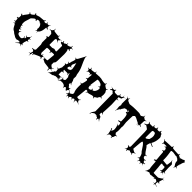

<svg xmlns="http://www.w3.org/2000/svg" viewBox="347 -2658 4559 4559"><g transform="rotate(45 2626.5 -379.0)"><path d="M567.9 -229 581.5 -230 582.5 -219.2Q557.6 -216.8 552.2 -212.9Q546.9 -209 546.9 -199.2V-179.2Q546.9 -171.9 548.3 -168.5Q551.8 -160.2 582.5 -153.8L580.6 -143.1Q564.9 -147 558.6 -147Q552.2 -147 550 -146.5Q547.9 -146 546.4 -145.8Q544.9 -145.5 543.5 -143.8Q542 -142.1 541.3 -141.6Q540.5 -141.1 539.3 -138.7Q538.1 -136.2 538.1 -136Q538.1 -135.7 535.4 -127.9Q532.7 -120.1 527.8 -105.5L519.5 -81.1Q516.6 -71.8 516.6 -70.8L511.7 -21Q511.7 -12.7 545.4 -6.8L544.4 1Q526.9 -2 520.3 -2Q513.7 -2 511 -0.5Q508.3 1 507.8 2Q505.9 4.4 505.9 13.4Q505.9 22.5 527.8 48.8L522.5 53.2Q499 22.9 487.8 22.9H461.4Q446.3 22.9 381.8 85L376.5 80.1Q437.5 16.6 438.5 4.9V2Q437 -8.8 423.8 -8.8L402.8 -7.8Q388.7 -7.8 384 -8.3Q379.4 -8.8 377.4 -7.8L350.6 4.9Q348.6 5.9 341.3 5.9Q334 5.9 321.5 0.7Q309.1 -4.4 305.7 -7.8L285.6 -18.1Q288.1 -12.7 306.6 12.2L301.8 15.1Q277.8 -15.6 257.1 -24.2Q236.3 -32.7 207.3 -52.2Q178.2 -71.8 166.5 -85.9L161.6 -88.9Q132.3 -101.1 114.7 -122.1Q97.2 -143.1 81.1 -175.5Q64.9 -208 56.6 -220Q48.3 -231.9 37.6 -231.9Q26.9 -231.9 7.8 -225.1L4.4 -231.9L38.6 -249Q32.7 -273.9 15.6 -273.9Q6.8 -273.9 -15.1 -265.1L-18.6 -272.9Q4.4 -282.2 10 -287.1Q15.6 -292 15.6 -299.8L11.7 -348.1Q11.2 -356.4 9.8 -360.4Q5.4 -369.1 -26.4 -371.1L-25.4 -386.2H-14.2Q18.6 -386.2 18.6 -428.2L17.6 -453.1L19.5 -471.2Q19.5 -476.1 -6.3 -504.9L4.4 -520Q28.8 -497.1 33.4 -497.6Q38.1 -498 43.5 -506.8Q53.2 -530.8 85 -569.1Q116.7 -607.4 126.5 -628.9Q129.4 -633.3 129.4 -640.9Q129.4 -648.4 107.4 -671.9L115.7 -680.2Q137.2 -657.2 152.8 -657.2Q168.5 -657.2 201.7 -683.3Q234.9 -709.5 234.9 -720.7Q234.9 -731.9 222.7 -752.9L237.8 -762.2Q253.4 -735.8 267.6 -735.8Q272 -735.8 310.5 -750Q349.1 -764.2 372.6 -764.2L477.5 -773.9Q486.8 -774.9 493.4 -781.5Q500 -788.1 509.8 -811L518.6 -807.1Q506.8 -780.3 506.8 -773.4Q506.8 -766.6 508.8 -763.2Q511.2 -758.3 518.6 -756.8L537.6 -752.9Q540.5 -752 546.1 -752Q551.8 -752 556.6 -756.8L552.7 -766.1Q553.7 -762.2 558.6 -757.8Q566.4 -764.6 578.6 -779.8L579.6 -778.8L567.9 -798.8L574.7 -804.2Q589.8 -783.2 597.4 -777.6Q605 -772 614.7 -772H636.7Q646.5 -772 655.5 -777.1Q664.6 -782.2 682.6 -799.8L687.5 -794.9Q669.9 -776.4 664.8 -767.6Q659.7 -758.8 659.7 -749V-720.2Q659.7 -715.3 698.7 -688L689.5 -672.9Q654.8 -692.9 651.9 -692.9Q641.6 -692.9 641.6 -682.1Q634.8 -573.7 603.5 -525.4Q588.9 -502.9 575.7 -493.9Q562.5 -484.9 562.5 -478.3Q562.5 -471.7 568.8 -446.8L562.5 -444.8Q556.2 -477.1 553.5 -480.2Q550.8 -483.4 547.9 -483.9H544.4L541.5 -484.9Q539.6 -484.9 517.6 -458L510.7 -465.8Q528.8 -491.2 528.8 -493.2L527.8 -498L517.6 -517.1Q514.6 -522 514.6 -524.9L520.5 -553.2Q520.5 -594.2 500.5 -627.7Q480.5 -661.1 445.8 -675.8Q449.7 -666.5 462.4 -640.1L460.4 -639.2Q444.3 -671.4 440.7 -674.1Q437 -676.8 434.3 -678.2Q431.6 -679.7 429.7 -682.1Q412.6 -687 399.7 -687Q386.7 -687 371.1 -679.9Q355.5 -672.9 355.5 -662.8Q355.5 -652.8 365.7 -632.8L352.5 -626Q337.9 -654.8 322.5 -654.8Q307.1 -654.8 291 -644.3Q274.9 -633.8 254.2 -613Q233.4 -592.3 228.5 -588.6Q223.6 -585 221.7 -575.2Q214.4 -537.6 208.5 -527.3Q202.6 -517.1 201.9 -507.3Q201.2 -497.6 191.4 -472.7Q176.8 -437 176.8 -390.9Q176.8 -344.7 183.1 -337.6Q189.5 -330.6 209.5 -329.1L207.5 -313H187.5Q187.5 -294.9 195.8 -284.9Q204.1 -274.9 210.7 -274.9Q217.3 -274.9 235.8 -279.8L236.8 -275.9Q203.6 -267.1 203.6 -261.2L207.5 -250Q210.4 -240.2 221.7 -240.2Q232.9 -240.2 249.5 -246.1L252.4 -234.9Q219.7 -224.1 219.7 -212.9Q219.7 -209 220.7 -207L221.7 -199.2L224.6 -192.9L235.8 -182.1Q236.8 -181.2 238 -180.2Q239.3 -179.2 239.7 -178.7Q240.2 -178.2 245.1 -178.2Q257.8 -178.2 283.7 -209L290.5 -204.1Q266.6 -176.8 266.6 -161.1Q266.6 -90.8 388.7 -90.8Q393.6 -90.8 395.5 -92.8L414.6 -106L432.6 -133.8Q434.6 -140.6 434.6 -147.5Q434.6 -154.3 417.5 -180.2L424.8 -185.1Q444.8 -151.9 456.5 -151.9Q472.7 -151.9 472.7 -189Q472.7 -201.2 439.5 -216.8L444.8 -226.1Q466.8 -213.9 475.6 -213.9Q484.4 -213.9 489.7 -220.2L524.4 -253.9Q537.1 -266.6 550.8 -305.2L554.7 -303.2Q542.5 -268.6 542.5 -259.3Q542.5 -250 543.5 -247.1V-245.1Q543.9 -238.8 544.9 -236.3Q547.4 -229 567.9 -229ZM569.8 -748Q573.7 -746.1 576.7 -746.1Q585.4 -746.1 585.4 -759.8Q585.4 -762.2 583.5 -770Q573.2 -758.8 569.8 -748ZM552.7 -766.1Q550.8 -770 550.8 -771ZM511.7 -759.8 510.7 -761.2V-762.2Z M1257.8 -752Q1266.6 -756.3 1266.6 -778.8V-798.8H1274.9Q1275.9 -784.7 1276.9 -777.3Q1277.8 -770 1278.1 -767.6Q1278.3 -765.1 1279.8 -762.5Q1281.2 -759.8 1281.5 -758.8Q1281.7 -757.8 1284.4 -756.6Q1287.1 -755.4 1287.8 -755.1Q1288.6 -754.9 1292.5 -754.2Q1296.4 -753.4 1297.6 -752.7Q1298.8 -752 1306.6 -752.4Q1314.5 -752.9 1340.3 -762.7Q1366.2 -772.5 1377 -779.5Q1387.7 -786.6 1390.6 -795.4Q1393.6 -804.2 1396.5 -832L1403.8 -831.1Q1401.9 -815.9 1401.9 -800.5Q1401.9 -785.2 1406.5 -779.5Q1411.1 -773.9 1422.9 -773.9Q1434.6 -773.9 1456.5 -776.9L1458.5 -769Q1431.6 -765.6 1423.1 -762Q1414.6 -758.3 1410.6 -751L1403.8 -733.9Q1401.9 -728 1401.9 -725.1Q1401.9 -711.9 1427.7 -690.9L1419.9 -681.2Q1393.1 -703.1 1385.5 -703.1Q1377.9 -703.1 1368.7 -694.8Q1362.8 -692.4 1362.8 -688.7Q1362.8 -685.1 1372.8 -673.1Q1382.8 -661.1 1388.2 -620.1Q1393.6 -579.1 1393.6 -549.8L1388.7 -326.2Q1387.7 -317.9 1386.7 -304Q1385.7 -290 1384.8 -283.9Q1383.8 -277.8 1380.9 -268.6Q1376.5 -252.9 1365 -244.6Q1353.5 -236.3 1353.5 -229V-158.2Q1353.5 -153.8 1376 -134.5Q1398.4 -115.2 1400.9 -115.2L1415.5 -111.8Q1424.8 -111.8 1458.5 -133.8L1461.9 -127.9Q1439 -113.3 1432.1 -106.7Q1425.3 -100.1 1423.8 -92.8V-90.8Q1421.9 -88.9 1421.9 -85Q1421.9 -79.1 1453.6 -56.2L1449.7 -48.8Q1424.8 -66.9 1417.2 -66.9Q1409.7 -66.9 1405.8 -64.9L1393.6 -56.2Q1387.7 -52.7 1387.7 -41L1388.7 -28.8L1389.6 5.9H1372.6V-35.2Q1372.6 -51.3 1339.4 -57.9Q1306.2 -64.5 1261.7 -67.4Q1217.3 -70.3 1203.6 -75.4Q1189.9 -80.6 1164.1 -95.5Q1138.2 -110.4 1123.5 -115.2L1127.4 -151.9Q1140.6 -157.2 1171.9 -157.2H1198.7Q1215.8 -157.2 1215.8 -172.9L1232.9 -356.9Q1232.9 -369.1 1224.6 -371.1Q1214.4 -373 1192.1 -373Q1169.9 -373 1154.1 -370.4Q1138.2 -367.7 1134 -359.4Q1129.9 -351.1 1129.9 -324.2H1117.7Q1117.7 -351.1 1113.8 -359.4Q1109.9 -367.7 1096.2 -369.9Q1082.5 -372.1 1037.6 -372.1Q992.7 -372.1 990.7 -355L984.9 -200.2Q983.9 -187 995.6 -169.4Q1007.3 -151.9 1019.5 -151.9Q1035.6 -151.9 1035.6 -186V-199.2H1042.5Q1043.5 -165 1046.4 -161.6Q1049.3 -158.2 1053.7 -157.2L1064.5 -153.8Q1066.9 -152.8 1073.5 -152.8Q1080.1 -152.8 1116.7 -168L1118.7 -163.1Q1082 -147.9 1071.8 -134.8L1069.8 -129.9Q1064.5 -122.6 1064.5 -117.2L1072.8 -121.1L1070.8 -113.8Q1066.9 -113.8 1064.5 -112.8Q1066.9 -100.1 1083.5 -79.1L1073.7 -70.8Q1051.8 -101.1 1038.6 -101.1Q1016.1 -101.1 956.1 -72Q896 -43 890.4 -40.8Q884.8 -38.6 881.8 -36.1Q873 -28.8 869.6 5.9L859.9 4.9Q860.8 -5.9 860.8 -22.9Q860.8 -40 853.5 -40Q846.2 -40 840.8 -34.4Q835.4 -28.8 835.4 -21V-7.8Q835.4 0.5 829.1 13.9Q822.8 27.3 822.8 56.2V73.2H819.8Q817.4 28.8 812.5 22.9L810.5 17.1Q806.6 13.2 798.1 13.2Q789.6 13.2 765.6 18.1L764.6 13.2Q798.3 4.9 801.3 1.2Q804.2 -2.4 804.4 -4.9Q804.7 -7.3 814 -33.7Q823.2 -60.1 822.8 -61L804.7 -91.8Q802.7 -96.2 753.9 -106L755.9 -123L787.6 -118.2Q804.7 -118.2 822.3 -131.6Q839.8 -145 839.8 -151.9V-318.8Q839.8 -327.1 831.8 -345.2Q823.7 -363.3 823.7 -372.1V-523.9Q823.7 -528.8 792.5 -544.9L798.8 -565.9Q814 -559.1 820.6 -559.1Q827.1 -559.1 833.5 -565.7Q839.8 -572.3 839.8 -581.1L832.5 -667Q832.5 -669.9 827.6 -674.8L789.6 -709Q779.3 -717.8 761 -717.8Q742.7 -717.8 731.4 -716.8V-727.1Q773.4 -730 786.6 -745.1L808.6 -774.9Q820.8 -792 822.8 -834H828.6Q827.6 -825.2 827.6 -804.2Q827.6 -783.2 835.4 -772.9Q843.3 -767.1 897.5 -760Q951.7 -752.9 968 -752.9Q984.4 -752.9 990.5 -759.5Q996.6 -766.1 1008.8 -788.1L1015.6 -784.2Q1000.5 -756.8 1000.5 -745.1Q1000.5 -721.2 1061.5 -721.2Q1077.6 -721.2 1117.7 -737.8L1119.6 -731.9Q1083.5 -716.8 1071.8 -705.1L1081.5 -707L1075.7 -685.1L1055.7 -686Q1053.7 -684.1 1053.7 -682.1Q1053.7 -663.6 1079.6 -627L1073.7 -623Q1056.6 -645.5 1048.1 -653.1Q1039.6 -660.6 1029.8 -663.1L1013.7 -668H1008.8Q998 -668 991.5 -652.8Q984.9 -637.7 984.9 -629.9V-469.2Q984.9 -452.1 1000.5 -452.1H1081.5Q1091.8 -452.1 1108.9 -461.2Q1126 -470.2 1136.5 -470.2Q1147 -470.2 1167.7 -462.2Q1188.5 -454.1 1197 -454.1Q1205.6 -454.1 1210.7 -459.5Q1215.8 -464.8 1215.8 -472.2V-646Q1215.8 -665 1144.5 -678.2L1130.9 -713.9Q1142.1 -713.9 1151.9 -710.9Q1158.2 -710.9 1162.4 -716.3Q1166.5 -721.7 1166.5 -731.9Q1166.5 -742.2 1161.6 -762.2L1172.9 -765.1Q1180.2 -738.8 1186 -732.4Q1191.9 -726.1 1203.6 -726.1H1207.5Q1212.4 -726.1 1227.8 -739Q1243.2 -752 1257.8 -752Z M2063 -41Q2068.4 -31.7 2086.4 -31.2Q2104.5 -30.8 2106 -27.8Q2106 -25.9 2093.3 -24.7Q2080.6 -23.4 2076.2 -21.5Q2071.8 -19.5 2069.8 -17.1Q2067.9 -14.6 2061.3 -12Q2054.7 -9.3 2048.6 0.2Q2042.5 9.8 2041.5 17.6Q2040 38.1 2032.7 38.1Q2023.4 38.1 2006.8 19Q1990.2 0 1979 -20L1954.6 -5.9Q1941.9 0.5 1941.4 18.1Q1940.9 35.6 1931.6 39.1Q1931.6 -14.6 1877 -33.2Q1851.6 -42 1832.3 -42Q1813 -42 1778.8 -40L1762.7 -33.2Q1761.2 -32.7 1752.4 -24.4Q1728 -2.9 1718.8 -2.9L1722.7 -6.8H1721.7Q1719.7 -6.8 1703.1 -21.5Q1686.5 -36.1 1680.7 -36.1L1609.9 -32.2Q1594.7 -19.5 1564.9 -14.2Q1557.6 -1 1532.5 4.9Q1507.3 10.7 1475.6 15.1Q1443.8 19.5 1434.3 24.7Q1424.8 29.8 1421.4 29.8Q1418 29.8 1416 28.8Q1442.9 13.2 1457 -2L1474.6 -27.8Q1478.5 -32.7 1480.2 -46.9Q1481.9 -61 1484.9 -64Q1482.9 -45.9 1482.9 -36.9Q1482.9 -27.8 1484.9 -25.9V-36.1Q1484.9 -66.9 1506.8 -67.9Q1506.8 -102.5 1545.9 -115.2L1534.7 -191.9L1501 -200.2L1502 -211.9Q1529.3 -206.1 1533.7 -206.1Q1541 -206.1 1547.6 -222.2Q1554.2 -238.3 1561.8 -258.8Q1569.3 -279.3 1577.6 -286.1Q1576.7 -295.9 1576.7 -314L1582 -379.9Q1582 -384.8 1567.6 -395Q1553.2 -405.3 1552.7 -412.1V-414.1Q1574.7 -404.8 1583.7 -404.8Q1592.8 -404.8 1603.3 -427.2Q1613.8 -449.7 1613.8 -457.8Q1613.8 -465.8 1602.1 -476.6Q1586.9 -491.2 1590.8 -499Q1615.2 -483.9 1621.3 -483.9Q1627.4 -483.9 1634.8 -491.2Q1633.8 -495.1 1633.8 -510.5Q1633.8 -525.9 1650.9 -569.6Q1668 -613.3 1668 -638.2L1667 -649.9Q1667 -653.8 1653.1 -665.3Q1639.2 -676.8 1638.7 -683.1V-685.1Q1665 -672.9 1671.9 -672.9Q1683.6 -672.9 1704.1 -707Q1724.6 -741.2 1747.8 -787.1Q1771 -833 1776.6 -840.3Q1782.2 -847.7 1785.6 -858.9Q1796.4 -890.6 1803.7 -894Q1799.8 -871.1 1799.8 -857.7Q1799.8 -844.2 1807.1 -820.1Q1814.5 -795.9 1837.9 -741.2Q1861.3 -686.5 1880.9 -646Q1930.7 -542.5 1941.9 -441.9Q1944.3 -417 1953.1 -397.9Q1961.9 -378.9 1961.9 -359.9L1960 -320.8V-290Q1990.2 -248 1999 -188Q2002 -172.9 2014.9 -160.4Q2027.8 -147.9 2027.8 -141.1L2028.8 -138.2Q1997.1 -165 1981 -165H1972.7L1978 -115.2Q2002.4 -104.5 2012.2 -81.1Q2021 -59.1 2043.9 -59.1Q2044.9 -59.1 2056.6 -69.1Q2068.4 -79.1 2077.6 -79.1Q2061 -56.6 2061 -51.3Q2061 -45.9 2063 -42ZM1798.8 -107.9 1804.7 -108.9 1819.8 -110.8 1847.7 -142.1 1841.8 -230Q1824.7 -242.2 1815.7 -267.8Q1806.6 -293.5 1806.6 -305.7Q1806.6 -317.9 1807.1 -319.8Q1807.6 -321.8 1807.6 -323.2L1793 -301.8Q1789.1 -296.4 1789.1 -292.5Q1789.1 -288.6 1793.5 -277.8Q1797.9 -267.1 1797.9 -259.5Q1797.9 -252 1794.9 -249Q1780.8 -272.5 1774.2 -278.3Q1767.6 -284.2 1757.8 -284.2H1648.9L1655.8 -256.8Q1657.2 -251 1675 -237.8Q1692.9 -224.6 1693.8 -216.8Q1672.9 -225.1 1663.3 -225.1Q1653.8 -225.1 1646 -219.2L1636.7 -206.1V-110.8L1673.8 -112.8L1703.6 -107.9Q1706.1 -107.9 1717 -113Q1728 -118.2 1734.9 -118.2Q1741.7 -118.2 1743.7 -117.2Q1724.6 -105.5 1718.5 -99.4Q1712.4 -93.3 1710.9 -85.9V-75.2L1710 -71.8Q1710 -64.9 1717.3 -64.5Q1732.9 -63.5 1739.7 -48.8Q1717.8 -56.2 1711.2 -56.2Q1704.6 -56.2 1704.6 -47.9Q1707 -36.1 1727.1 -11.2Q1744.1 -29.3 1748.5 -40Q1752.9 -50.8 1764.4 -71.8Q1775.9 -92.8 1775.9 -96.7Q1775.9 -100.6 1768.8 -112.8Q1761.7 -125 1761.7 -130.1Q1761.7 -135.3 1765.6 -139.2Q1786.6 -107.9 1798.8 -107.9ZM1736.8 -435.1 1708 -439.9Q1697.8 -439.9 1689 -427.7Q1672.9 -405.8 1672.9 -389.4Q1672.9 -373 1673.8 -369.1L1695.8 -360.8Q1714.4 -360.8 1727.1 -367.9Q1739.7 -375 1745.6 -377L1761.7 -381.8Q1759.8 -385.7 1759.8 -390.6Q1759.8 -395.5 1768.8 -406.2Q1777.8 -417 1777.8 -421.9Q1777.8 -441.9 1764.6 -509.5Q1751.5 -577.1 1743.7 -601.1L1700.7 -502.9V-493.2Q1702.6 -491.2 1704.6 -473.1V-469.2Q1706.5 -457 1728 -448.2Q1740.2 -439.9 1740.7 -437Q1740.7 -435.1 1736.8 -435.1Z M2240.2 56.2H2231.4Q2223.6 56.2 2220.7 59.1L2196.8 82Q2190.4 85.4 2190.4 95.2Q2190.4 105 2198.7 126L2190.4 128.9Q2182.1 105.5 2177.2 99.1Q2172.4 92.8 2165.5 91.8L2162.6 92.8Q2156.2 92.8 2153.3 93.8Q2146 96.7 2134.8 126L2125.5 122.1Q2136.7 101.6 2136.7 92.5Q2136.7 83.5 2129.2 75.7Q2121.6 67.9 2110.6 67.9Q2099.6 67.9 2081.5 77.1L2076.7 66.9Q2095.7 60.1 2100.3 57.4Q2105 54.7 2107.2 53.5Q2109.4 52.2 2111.1 49.1Q2112.8 45.9 2113.3 45.4Q2115.7 43 2115.7 35.4Q2115.7 27.8 2114.7 23.4Q2112.3 11.7 2091.8 -14.2L2098.6 -19Q2114.3 1 2122.6 7.3Q2130.9 13.7 2140.6 15.1H2142.6Q2147.5 15.1 2152.3 11.7Q2169.9 -0.5 2195.8 -15.1Q2210.4 -35.2 2210.4 -56.2L2204.6 -73.2Q2175.8 -130.9 2175.8 -238.8L2177.7 -319.8Q2177.7 -326.2 2170.7 -329.8Q2163.6 -333.5 2141.6 -336.9L2144.5 -348.1Q2160.2 -345.2 2167 -345.2Q2173.8 -345.2 2177.2 -346.7Q2180.7 -348.6 2183.6 -356.9Q2206.1 -418.9 2213.4 -483.9Q2213.4 -485.4 2211.4 -492.2L2203.6 -502Q2197.3 -511.2 2189.7 -511.7Q2182.1 -512.2 2156.7 -505.9L2153.8 -516.1Q2177.7 -522.9 2184.1 -528.3Q2190.4 -533.7 2191.4 -543.9L2200.7 -646Q2200.7 -666 2185.1 -666Q2169.4 -666 2169.4 -642.1Q2169.4 -638.7 2171.4 -625L2160.6 -623Q2157.7 -644.5 2153.8 -651.9Q2149.9 -659.2 2142.6 -660.2L2098.6 -661.1Q2087.9 -661.1 2080.8 -656Q2073.7 -650.9 2059.6 -629.9L2052.7 -634.8Q2066.4 -656.7 2067.4 -668Q2068.4 -679.2 2066.4 -683.1L2061.5 -692.9Q2058.1 -701.2 2049.8 -706.3Q2041.5 -711.4 2016.6 -716.8L2018.6 -726.1Q2042 -721.2 2050 -721.2Q2058.1 -721.2 2064.7 -725.3Q2071.3 -729.5 2073.2 -731.2Q2075.2 -732.9 2075.7 -733.6Q2076.2 -734.4 2077.4 -736.1Q2078.6 -737.8 2079.1 -739Q2079.6 -740.2 2080.1 -742.2Q2081.5 -745.6 2081.5 -754.2Q2081.5 -762.7 2077.6 -780.8L2085.4 -783.2Q2091.3 -758.3 2095.9 -751Q2100.6 -743.7 2109.4 -741.2H2110.8L2121.6 -740.2Q2138.7 -740.2 2170.4 -746.8Q2202.1 -753.4 2211.4 -754.9Q2221.7 -754.9 2222.2 -767.8Q2222.7 -780.8 2221.7 -793L2231.4 -793.9Q2233.9 -753.9 2248.5 -753.9L2306.6 -758.8L2311.5 -757.8L2354.5 -762.2Q2432.1 -762.2 2475.6 -744.1H2477.5Q2514.2 -735.8 2565.4 -735.8Q2573.7 -735.8 2579.6 -742.2Q2585.4 -748.5 2594.7 -771L2604.5 -767.1Q2595.7 -746.6 2595.7 -736.3Q2595.7 -726.1 2606.9 -714.1Q2618.2 -702.1 2630.6 -694.1Q2643.1 -686 2657 -678.2Q2670.9 -670.4 2673.8 -668.7Q2676.8 -667 2684.6 -667Q2692.4 -667 2712.4 -685.1L2720.7 -678.2Q2695.8 -657.7 2695.8 -649.9Q2695.8 -642.1 2698.7 -639.2L2706.5 -621.1Q2708 -617.7 2715.1 -612.5Q2722.2 -607.4 2727.8 -581.8Q2733.4 -556.2 2733.4 -530.3Q2733.4 -504.4 2730 -485.8Q2726.6 -467.3 2726.6 -465.8Q2726.6 -450.2 2764.6 -434.1L2760.7 -425.8Q2738.3 -433.6 2729.5 -434.3Q2720.7 -435.1 2714.8 -429.2L2695.8 -409.2Q2689.9 -400.4 2686 -387.5Q2682.1 -374.5 2676.3 -368.7Q2670.4 -362.8 2653.8 -357.9L2627.4 -339.8Q2618.2 -335 2617.4 -323.7Q2616.7 -312.5 2622.6 -293L2611.8 -289.1Q2603.5 -316.4 2596.2 -320.8Q2588.4 -325.2 2569.3 -325.2Q2550.3 -325.2 2509 -310.5Q2467.8 -295.9 2445.8 -295.9Q2423.8 -295.9 2416.5 -290.5Q2409.2 -285.2 2395.5 -265.1L2387.7 -270Q2410.6 -301.3 2405.8 -311V-312Q2401.4 -318.8 2395.5 -318.8L2370.6 -321.8Q2353 -321.8 2351.6 -307.1L2326.7 -55.2Q2326.7 -35.2 2385.7 -35.2H2388.7L2392.6 -34.2Q2403.3 -34.2 2430.7 -60.1L2437.5 -53.2Q2408.7 -24.4 2408.7 -11.2L2409.7 -8.8V-4.9Q2411.6 1 2412.6 2L2430.7 24.9Q2437.5 35.2 2477.5 59.1L2475.6 63Q2436.5 41 2422.4 40L2372.6 32.2Q2363.8 32.2 2359.1 42Q2354.5 51.8 2354.5 61.5Q2354.5 71.3 2359.4 103L2354.5 105Q2345.2 63.5 2333.5 51.8L2323.7 42Q2320.8 37.1 2309.1 37.1Q2297.4 37.1 2283.9 47.6Q2270.5 58.1 2270.5 65.7Q2270.5 73.2 2274.4 92.8L2265.6 95.2Q2262.2 77.1 2260 73Q2257.8 68.8 2256.8 65.9Q2255.9 63 2253.4 61Q2251 59.1 2250 58.1Q2249 56.2 2240.2 56.2ZM2534.7 -605 2533.7 -611.8Q2521 -647.5 2490.2 -662.1Q2466.3 -672.9 2427.7 -682.1Q2415 -680.2 2411.6 -680.2L2392.6 -683.1Q2378.4 -683.1 2375.5 -669.9L2345.7 -470.2L2363.8 -484.9H2365.7Q2348.6 -452.1 2348.6 -445.8Q2350.1 -423.8 2357.2 -404.5Q2364.3 -385.3 2368.2 -383.5Q2372.1 -381.8 2389.4 -381.8Q2406.7 -381.8 2426.8 -391.1Q2446.8 -400.4 2446.8 -416Q2446.8 -416.5 2440.4 -439.9L2452.6 -444.8Q2464.4 -419.9 2476.6 -415Q2515.1 -427.2 2539.3 -467.3Q2563.5 -507.3 2563.5 -559.1Q2563.5 -560.1 2561.5 -564L2540.5 -585.9Q2531.7 -585.9 2509.8 -574.2L2504.4 -582Q2533.2 -597.2 2534.7 -605ZM2544.4 -585.9 2549.8 -580.1 2550.8 -581.1Q2547.4 -584.5 2544.4 -585.9Z M2979.5 -41 2978 -47.9Q2975.6 -47.9 2953.1 -45.9V-50.8L2975.1 -53.2Q2967.8 -64 2956.1 -64H2902.3Q2894.5 -64 2862.3 -41.7Q2830.1 -19.5 2830.1 -6.8L2822.3 22L2808.1 18.1L2818.4 -8.8Q2818.4 -30.8 2859.9 -86.4Q2874 -105 2874 -112.8L2867.2 -695.8Q2867.2 -704.1 2852.8 -711.4Q2838.4 -718.8 2836.7 -726.8Q2835 -734.9 2820.6 -741Q2806.2 -747.1 2799.3 -747.1Q2797.9 -747.1 2764.2 -716.8L2752.4 -732.9Q2779.3 -760.7 2779.3 -764.2Q2779.3 -776.9 2729.5 -799.8L2730.5 -801.8Q2765.1 -786.1 2778.3 -786.1H2817.4Q2829.6 -786.1 2837.6 -792.5Q2845.7 -798.8 2855.5 -821.8L2868.2 -816.9Q2859.4 -793.9 2859.4 -781.5Q2859.4 -769 2875.2 -760Q2891.1 -751 2909.2 -751H2982.4L3002.4 -778.8L3009.3 -772Q3012.2 -774.9 3012.2 -783.4Q3012.2 -792 3000.5 -815.9L3010.3 -820.8Q3021.5 -797.9 3027.8 -792Q3034.2 -786.1 3044.4 -786.1H3063.5Q3067.4 -786.1 3083.7 -803.5Q3100.1 -820.8 3100.1 -826.9Q3100.1 -833 3092.3 -856.9L3097.2 -858.9Q3105 -835.4 3108.6 -829.8Q3112.3 -824.2 3117.2 -824.2H3120.1Q3129.9 -824.2 3165 -837.9L3166 -835.9Q3133.8 -823.7 3123 -815.9L3110.4 -804.2Q3106.4 -799.8 3106.2 -790.5Q3106 -781.2 3103 -772.7Q3100.1 -764.2 3094.2 -760.3Q3085 -753.9 3075.2 -752.2Q3065.4 -750.5 3047.6 -744.9Q3029.8 -739.3 3024.4 -737.8L3027.3 -704.1V-690.9Q3027.3 -685.5 3073.2 -684.1L3071.3 -674.8Q3064.5 -674.3 3056.2 -674.3H3044.4Q3031.7 -674.3 3029.3 -668.9Q3026.4 -663.1 3026.4 -648.9L3033.2 -496.1Q3033.2 -447.8 3027.8 -354Q3022.5 -260.3 3022 -236.6Q3021.5 -212.9 3026.9 -205.6Q3032.2 -198.2 3053.2 -184.1L3048.3 -175.8Q3022.5 -192.9 3008.3 -192.9Q2994.1 -192.9 2994.1 -179.2V-136.2Q2994.1 -123 3026.1 -114.5Q3058.1 -106 3058.1 -91.8L3057.1 -87.9Q3057.1 -83.5 3064.5 -69.8Q3071.8 -56.2 3073.2 -51.8Q3079.1 -30.8 3105.5 -4.9L3101.1 0Q3071.3 -31.2 3054.2 -35.2H3053.2L3050.3 -36.1Q3030.3 -36.1 3030.3 12.2L3018.1 11.2Q3018.1 -7.8 3010.3 -25.4Q3002.4 -43 2986.3 -46.9L2976.1 -28.8Q2979.5 -36.6 2979.5 -41Z M3787.6 -872.1 3786.6 -856Q3786.6 -833 3797.9 -827.1L3842.8 -798.8Q3849.1 -793.9 3858.4 -793.9Q3867.7 -793.9 3892.6 -806.2L3896.5 -796.9Q3874 -787.6 3866.7 -781Q3859.4 -774.4 3855.5 -754.2Q3851.6 -733.9 3851.6 -645Q3851.6 -638.7 3900.4 -616.2L3892.6 -606.9Q3857.9 -620.1 3854.5 -620.1Q3827.6 -620.1 3827.6 -602.1Q3827.6 -594.2 3830.6 -575.2H3825.7Q3822.3 -605.5 3819.8 -608.4Q3817.4 -611.3 3814.5 -611.8H3810.5Q3804.2 -611.8 3796.9 -604Q3789.6 -596.2 3778.8 -583L3774.4 -585.9Q3795.4 -611.8 3795.4 -620.1L3671.4 -683.1Q3668 -686.5 3647.7 -691.7Q3627.4 -696.8 3622.1 -696.8Q3616.7 -696.8 3612.8 -692.9L3579.6 -660.2Q3572.8 -563 3572.8 -440.9Q3572.8 -422.4 3579.6 -383.8Q3586.4 -345.2 3586.4 -324.2L3580.6 -280.8L3585.4 -190.9Q3585.4 -142.1 3575.7 -101.1Q3575.7 -92.8 3578.6 -89.8L3605.5 -59.1Q3611.8 -53.2 3621.3 -53.2Q3630.9 -53.2 3653.8 -61L3656.7 -50.8Q3632.8 -43.5 3626 -37.8Q3619.1 -32.2 3617.7 -22.9Q3612.3 16.6 3589.8 37.1Q3585.4 42.5 3585.4 46.9L3587.4 76.2L3574.7 75.2L3572.8 47.9Q3572.8 31.2 3538.1 33.2Q3533.2 33.2 3531.7 33.2Q3507.8 33.2 3492.4 45.7Q3477.1 58.1 3467.8 97.2L3460.4 95.2Q3468.8 65.9 3468.8 57.4Q3468.8 48.8 3465.3 40.5Q3461.9 32.2 3456.5 -3.9Q3444.3 -91.8 3415.5 -91.8H3410.6Q3411.6 -92.8 3412.6 -92.8L3448.7 -102.1L3459.5 -53.2L3460.4 -51.8Q3462.4 -51.8 3467.8 -57.1Q3498.5 -91.8 3498 -132.1Q3497.6 -172.4 3481.4 -226.1Q3477.1 -240.7 3444.8 -265.1L3448.7 -270Q3474.6 -250 3487.8 -247.1Q3497.1 -250 3498.5 -262.2L3499.5 -291Q3500.5 -307.6 3492.4 -323.2Q3484.4 -338.9 3473.9 -338.9Q3463.4 -338.9 3416.5 -330.1L3411.6 -349.1Q3475.6 -365.7 3475.6 -376Q3475.6 -481.9 3470 -512.7Q3464.4 -543.5 3459 -561.5Q3448.2 -599.1 3423.8 -599.1Q3413.6 -599.1 3407.7 -597.2L3401.9 -622.1Q3434.6 -630.4 3434.6 -651.9Q3434.6 -683.1 3425.8 -683.1Q3419.9 -683.1 3416.3 -677.7Q3412.6 -672.4 3412.6 -665Q3412.6 -657.7 3418.5 -637.2L3407.7 -633.8Q3400.4 -655.3 3395 -661.6Q3389.6 -668 3375.5 -668Q3361.3 -668 3333.3 -659.9Q3305.2 -651.9 3303 -639.2Q3300.8 -626.5 3285.2 -607.9Q3269.5 -589.4 3269.3 -580.8Q3269 -572.3 3263.7 -565.2Q3258.3 -558.1 3252.4 -555.7Q3235.8 -548.8 3233.4 -537.1Q3231.4 -523.9 3223.6 -515.6Q3207.5 -498.5 3196.8 -453.1L3191.4 -454.1Q3199.7 -485.4 3199.7 -500L3190.4 -582Q3190.4 -613.3 3200.7 -642.1L3201.7 -646L3189.5 -684.1L3190.4 -859.9Q3190.4 -872.1 3163.6 -899.9L3167.5 -903.8Q3193.8 -876 3206.5 -876H3208.5Q3215.3 -876 3221.2 -881.8Q3227.1 -887.7 3238.8 -910.2L3244.6 -905.8Q3230.5 -881.3 3230.5 -873.8Q3230.5 -866.2 3233.4 -862.8L3250.5 -837.9Q3255.4 -833 3264.6 -832.3Q3273.9 -831.5 3295.7 -818.8Q3317.4 -806.2 3336.4 -806.2L3359.9 -809.6Q3431.2 -819.8 3535.6 -819.8L3641.6 -818.8Q3652.8 -818.8 3673.1 -808.8Q3693.4 -798.8 3704.8 -798.8Q3716.3 -798.8 3736.6 -812.5Q3756.8 -826.2 3763.9 -829.3Q3771 -832.5 3774.4 -840.3Q3777.8 -848.1 3779.8 -873ZM3671.4 -683.1Q3671.4 -683.1 3672.9 -682.1Q3671.4 -682.1 3671.4 -683.1Z M4244.6 -841.8H4261.7Q4275.9 -841.8 4279.1 -843.8Q4282.2 -845.7 4287.4 -847.7Q4292.5 -849.6 4294.7 -853.3Q4296.9 -856.9 4300.3 -861.3Q4305.2 -869.1 4305.2 -888.2H4319.3Q4320.3 -852.1 4337.9 -847.7Q4345.2 -846.2 4352.5 -845.7Q4370.1 -843.8 4371.1 -819.8Q4371.1 -814.9 4375 -811Q4403.3 -781.2 4403.3 -744.1Q4403.3 -618.7 4345.2 -520Q4346.7 -517.1 4432.1 -476.1L4425.3 -463.9Q4344.2 -501 4341.3 -501Q4338.4 -501 4335.4 -499.8Q4332.5 -498.5 4330.1 -495.6Q4327.6 -492.7 4325.7 -489.7Q4323.7 -486.8 4321.8 -481.2Q4319.8 -475.6 4318.4 -471.7Q4316.9 -467.8 4315.2 -460.7Q4313.5 -453.6 4312 -449.2Q4310.1 -440.9 4306.2 -423.8L4300.3 -404.8Q4300.3 -402.3 4309.1 -393.1Q4330.1 -377 4364.7 -321.8Q4399.4 -266.6 4420.7 -244.4Q4441.9 -222.2 4453.9 -222.2Q4465.8 -222.2 4486.3 -227.1L4489.3 -216.8Q4464.8 -210.4 4458.5 -206.1Q4452.1 -201.7 4452.1 -192.9L4451.2 -180.2Q4450.2 -178.2 4450.2 -174.8Q4450.2 -158.7 4468.3 -142.3Q4486.3 -126 4503.2 -126Q4520 -126 4541 -140.1L4546.4 -130.9Q4519 -113.8 4519 -102.3Q4519 -90.8 4534.4 -75.4Q4549.8 -60.1 4557.9 -60.1Q4565.9 -60.1 4593.3 -65.9V-51.8Q4562 -44.9 4559.1 -42.7Q4556.2 -40.5 4554.2 -38.6Q4550.3 -35.2 4550.3 -26.9Q4550.3 -18.6 4569.3 7.8L4564.5 12.2Q4549.8 -8.8 4543 -14.4Q4536.1 -20 4531.2 -20Q4526.4 -20 4522.5 -18.1L4510.3 -9.8Q4502 -3.4 4483.4 29.8L4477.1 25.9L4492.2 -7.8Q4487.8 -19 4474.1 -19L4440.4 -17.1Q4428.7 -17.1 4426.3 -2L4420.4 20H4411.1L4422.4 -27.8Q4422.4 -56.2 4401.4 -56.2Q4391.1 -56.2 4365.2 -39.1L4359.4 -46.9Q4389.2 -68.4 4389.2 -81.1Q4389.2 -104.5 4372.3 -147.5Q4355.5 -190.4 4341.3 -195.8Q4328.1 -205.1 4305.7 -242.2Q4237.8 -354.5 4192.4 -388.2Q4188 -394 4181.2 -394Q4161.6 -394 4156.2 -333L4138.2 -124Q4138.2 -116.7 4176.3 -95.5Q4214.4 -74.2 4225.1 -74.2Q4235.8 -74.2 4257.3 -78.1L4259.3 -69.8Q4219.2 -62 4210.4 -47.9L4198.2 -28.8Q4195.3 -22.9 4195.3 -18.3Q4195.3 -13.7 4212.4 14.2L4206.1 18.1Q4184.6 -12.2 4175.3 -12.2L4153.3 -9.8Q4143.1 -9.8 4127.2 -19.8Q4111.3 -29.8 4107.4 -29.8Q4105.5 -27.8 4101.3 -24.9Q4097.2 -22 4094.2 -19.8Q4091.3 -17.6 4088.4 -15.6Q4084 -12.7 4074.5 -8.3Q4064.9 -3.9 4061 1Q4057.1 5.9 4057.1 17.8Q4057.1 29.8 4058.1 38.1H4048.3Q4044.4 0 4032.2 0Q4020 0 3993.2 21L3989.3 15.1Q4009.3 0 4015.1 -7.8Q4021 -15.6 4021 -23.9L4023.4 -50.8V-55.7Q4023.4 -61.5 4017.8 -65.9Q4012.2 -70.3 4009.8 -72.3Q4000 -80.1 3990.2 -86.9L3996.1 -97.2Q4027.8 -85 4033.2 -85Q4038.6 -85 4048.8 -96.4Q4059.1 -107.9 4059.1 -117.2L4050.3 -596.2Q4049.8 -596.2 4048.3 -615.2Q4044.9 -672.9 4041 -675.8L3971.2 -725.1Q3961.4 -731 3956.1 -731Q3950.7 -731 3913.1 -719.2L3901.4 -731Q3957 -753.9 3960.4 -759.8L3975.1 -794.9Q3977.1 -800.8 3977.1 -808.3Q3977.1 -815.9 3959.5 -842.8L3967.3 -849.1Q3981.4 -827.6 3989 -821.8Q3996.6 -815.9 4006.3 -815.9H4086.4Q4092.8 -815.9 4097.4 -821.3Q4102.1 -826.7 4102.1 -836.7Q4102.1 -846.7 4093.3 -867.2L4104 -871.1Q4115.7 -840.8 4125 -837.4Q4128.9 -835.9 4136.2 -835.9L4152.8 -836.4Q4163.6 -836.4 4167 -838.1Q4170.4 -839.8 4175 -841.8Q4179.7 -843.8 4181.6 -846.4Q4183.6 -849.1 4186.8 -853.3Q4189.9 -857.4 4190.9 -862.3Q4194.3 -876 4194.3 -890.1L4206.1 -891.1Q4207 -858.4 4215.8 -851.6Q4228.5 -841.8 4244.6 -841.8ZM4156.2 -522.9Q4156.2 -503.9 4173.3 -503.9Q4177.2 -503.9 4183.1 -506.8L4200.2 -516.1Q4203.6 -521.5 4218.3 -530.3Q4253.4 -551.3 4253.4 -579.1Q4253.4 -587.9 4259.3 -604Q4265.1 -620.1 4265.1 -627.9V-675.8Q4265.1 -683.6 4259.3 -697Q4253.4 -710.4 4253.4 -718Q4253.4 -725.6 4246.6 -733.4Q4231.9 -751 4225.1 -751H4177.2Q4167.5 -751 4161.9 -737.3Q4156.2 -723.6 4156.2 -717.8Z M4730 -272.9Q4730 -286.1 4712.9 -286.1Q4710 -286.1 4674.8 -272L4667 -292Q4711.9 -314 4711.9 -317.9L4712.9 -336.9Q4713.4 -341.8 4703.9 -433.8Q4694.3 -525.9 4694.8 -558.1Q4691.4 -568.4 4685.5 -572.8Q4679.7 -577.1 4664.1 -577.1L4649.9 -576.2L4648.9 -590.8Q4679.7 -591.8 4685.1 -600.6Q4691.9 -611.8 4691.9 -627.9Q4691.9 -644 4680.9 -663.1Q4669.9 -682.1 4659.2 -682.1Q4648.4 -682.1 4631.8 -674.8L4627 -687Q4646.5 -695.3 4652.1 -700.2Q4657.7 -705.1 4657.7 -712.9Q4652.8 -721.2 4645 -721.2L4572.8 -719.2Q4563.5 -719.2 4556.4 -713.4Q4549.3 -707.5 4537.1 -686L4528.8 -689.9Q4543.9 -715.8 4543.9 -723.1Q4543.9 -730.5 4542.2 -735.4Q4540.5 -740.2 4537.6 -746.8Q4534.7 -753.4 4533.2 -759.8Q4528.8 -775.4 4495.1 -795.9L4500 -803.2Q4528.8 -784.2 4538.8 -784.2Q4548.8 -784.2 4565.9 -787.4Q4583 -790.5 4661.1 -792.5Q4739.3 -794.4 4745.1 -794.9L4742.7 -793.9Q4752.4 -794.9 4756.8 -796.9Q4767.1 -801.8 4769 -833H4784.7Q4784.7 -799.3 4793.5 -795.9Q4808.1 -789.1 4879.6 -784.9Q4951.2 -780.8 4985.8 -780.8Q4999.5 -780.8 5008.8 -817.9L5017.1 -815.9Q5012.7 -799.8 5012.7 -790Q5012.7 -780.3 5021.2 -774.2Q5029.8 -768.1 5044.7 -761.7Q5059.6 -755.4 5065.9 -751Q5155.8 -756.8 5190.9 -792L5232.9 -748Q5190.4 -707 5186 -591.8V-660.2Q5184.1 -643.6 5175 -607.4Q5166 -571.3 5165.5 -556.6Q5165 -542 5170.7 -536.4Q5176.3 -530.8 5198.7 -520L5195.8 -512.2Q5171.4 -522.9 5163.1 -522.9Q5154.8 -522.9 5151.4 -520.5Q5140.6 -513.2 5136.7 -469.2L5130.9 -470.2Q5131.8 -481 5131.8 -494.9Q5131.8 -508.8 5127.2 -518.8Q5122.6 -528.8 5113.3 -541Q5078.1 -585.9 5078.1 -633.8L5079.1 -643.1Q5079.1 -654.8 5056.4 -677.5Q5033.7 -700.2 5016.1 -703.9Q4998.5 -707.5 4991.7 -720.2Q4984.9 -712.9 4970.5 -712.9Q4956.1 -712.9 4921.6 -721.4Q4887.2 -730 4863.8 -730Q4808.1 -730 4808.1 -709Q4811.5 -686.5 4815.7 -660.2Q4819.8 -633.8 4823.2 -609.6Q4826.7 -585.4 4827.6 -573.5Q4828.6 -561.5 4830.6 -542Q4834 -507.3 4834 -478.8Q4834 -450.2 4833.5 -436.5Q4833 -422.9 4846.7 -422.9L4963.9 -412.1Q4974.6 -412.1 4979 -430.7Q4983.4 -449.2 4985.4 -478.3Q4987.3 -507.3 4990.5 -517.6Q4993.7 -527.8 4993.7 -537.6Q4993.7 -547.4 4982.9 -576.2L4990.7 -579.1Q5004.9 -542.5 5024.4 -528.8Q5043.5 -515.6 5047.1 -508.1Q5050.8 -500.5 5050.8 -486.8L5047.9 -394Q5047.9 -328.1 5053.7 -265.1Q5053.7 -257.3 5060.5 -252Q5067.4 -246.6 5090.8 -238.8L5087.9 -231Q5060.5 -238.8 5054.7 -238.8Q5036.1 -238.8 5033.7 -207Q5033.7 -197.3 5060.1 -170.9L5057.1 -168Q5030.8 -195.8 5022.9 -195.8H5021Q5011.7 -195.8 4999 -161.1L4995.1 -163.1Q5004.9 -191.9 5004.9 -196.8Q5004.9 -201.7 5002 -203.1L4993.7 -210.9Q4987.3 -215.8 4980 -215.8Q4972.7 -215.8 4947.8 -205.1L4943.8 -213.9Q4966.8 -223.6 4972.9 -229.5Q4979 -235.4 4979 -244.1V-320.8Q4979 -323.7 4969.5 -333Q4960 -342.3 4960 -342.8L4919.9 -340.8Q4912.1 -340.3 4897.2 -345.7Q4882.3 -351.1 4877 -351.1Q4859.9 -351.1 4859.9 -329.1L4864.7 -267.1Q4871.6 -231 4874.5 -160.2Q4877.4 -89.4 4883.8 -55.2Q4902.8 -50.8 5039.1 -50.8Q5044.9 -54.2 5058.3 -61.8Q5071.8 -69.3 5079.1 -73.7Q5086.4 -78.1 5097.2 -85Q5115.2 -96.7 5131.8 -110.8Q5136.7 -119.6 5137.7 -157.2H5141.1L5139.6 -134.8Q5139.6 -102.1 5154.8 -102.1Q5159.2 -102.1 5186 -106.9L5187 -102.1Q5155.8 -95.7 5153.1 -92.5Q5150.4 -89.4 5149.7 -81.1Q5148.9 -72.8 5137.9 -46.4Q5127 -20 5127 -8.5Q5127 2.9 5133.1 9.3Q5139.2 15.6 5158.7 23.9L5152.8 37.1Q5138.7 28.8 5125.7 28.8Q5112.8 28.8 5105 40L5100.1 90.8Q5100.1 95.2 5123 105.7Q5146 116.2 5172.9 124L5171.9 129.9L5101.1 108.9Q5094.2 108.9 5092.8 112.3Q5091.3 115.7 5090.8 116.2L5088.9 151.9L5083 150.9Q5082.5 145 5082.5 137Q5082.5 128.9 5082.3 125.2Q5082 121.6 5081.1 117.7Q5080.1 110.8 5073 110.8Q5065.9 110.8 5040 118.2L5039.1 113.8Q5068.8 105.5 5071.3 102.3Q5073.7 99.1 5073.7 96.2L5081.1 58.1Q5081.1 43.5 5055.4 28.8Q5029.8 14.2 5017.1 14.2Q5006.8 14.2 4991.7 43.9L4981.9 39.1Q4984.4 31.2 4988.8 21.5Q4993.2 11.7 4993.7 8.8Q4990.7 16.6 4940.7 20Q4890.6 23.4 4881.8 24.9Q4876 32.2 4865.7 32.2Q4855.5 32.2 4831.3 20.8Q4807.1 9.3 4799.8 6.8Q4789.1 19 4775.4 19.5Q4748 20.5 4716.8 51.8L4710.9 44.9Q4711.9 43 4720 34.2Q4728 25.4 4733.2 14.4Q4738.3 3.4 4738.3 -2.9Q4738.3 -20 4749 -30.8L4751 -40L4752.9 -50.8Q4740.7 -104.5 4736.3 -178Q4731.9 -251.5 4730 -272.9ZM5068.8 -749 5076.7 -741.2Q5088.9 -747.1 5107.9 -747.1ZM4656.7 -714.8 4657.7 -713.9Z"/></g></svg>

Font: Eater Caps
Style: Regular
Weight: 400
Version: Version 001.002